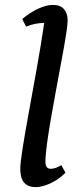

<svg xmlns="http://www.w3.org/2000/svg" viewBox="-20 -754 323 786"><path d="M126 12Q63 12 63 -62Q63 -86 72.5 -146.5Q82 -207 97.5 -291.5Q113 -376 130 -471Q147 -566 161 -660H159Q143 -660 124.5 -656.5Q106 -653 87 -645L71 -676Q101 -702 135.5 -718Q170 -734 196 -734Q227 -734 242 -716.5Q257 -699 257 -670Q257 -654 250.5 -612.5Q244 -571 233.5 -515Q223 -459 211.5 -396.5Q200 -334 189.5 -274.5Q179 -215 172.5 -166.5Q166 -118 166 -91Q166 -63 188 -63Q207 -63 231 -78L248 -47Q222 -20 187.5 -4Q153 12 126 12Z"/></svg>

Font: Petrona SemiBold
Style: Italic
Weight: 600
Italic angle: -9°
Designer: Ringo R. Seeber
Foundry: Ringo R. Seeber
Version: Version 2.001; ttfautohint (v1.8.3)